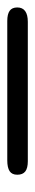

<svg xmlns="http://www.w3.org/2000/svg" viewBox="148 -176 96 528"><g transform="rotate(90 196.0 88.0)"><path d="M-10.5 116Q-29 116 -38.2 109.5Q-47.5 103 -47.5 88.5Q-47.5 74 -37.5 66.8Q-27.5 59.5 -8 59.5H375.5Q394.5 59.5 403.5 66.5Q412.5 73.5 412.5 88.5Q412.5 103 402.8 109.5Q393 116 373 116Z"/></g></svg>

Font: Edu SA Hand
Style: Regular
Weight: 400
Designer: Tina and Corey Anderson, Eben Sorkin, Mirko Velimirovic
Foundry: Google for Education
Version: Version 2.000